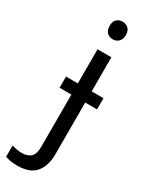

<svg xmlns="http://www.w3.org/2000/svg" viewBox="-306 -777 814 1057"><g transform="rotate(30 101.5 -248.5)"><path d="M78 -681Q78 -710 93 -723.5Q108 -737 130 -737Q150 -737 165.5 -723.5Q181 -710 181 -681Q181 -653 165.5 -639Q150 -625 130 -625Q108 -625 93 -639Q78 -653 78 -681ZM22 240Q-3 240 -22 236.5Q-41 233 -55 228V157Q-40 161 -24 164Q-8 167 11 167Q43 167 64 149.5Q85 132 85 83V-248H10V-319H85V-536H173V-319H248V-248H173V80Q173 155 137 197.5Q101 240 22 240Z"/></g></svg>

Font: Noto Sans Living
Style: Regular
Weight: 400
Designer: Monotype Design Team
Foundry: Monotype Imaging Inc.
Version: Version 2.013; ttfautohint (v1.8.4.7-5d5b)